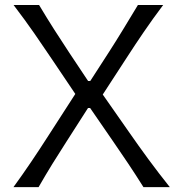

<svg xmlns="http://www.w3.org/2000/svg" viewBox="-20 -764 747 784"><path d="M35 0H137.6Q166.9 -51 194 -94.9Q221.1 -138.8 250 -183.5L339.4 -323.1H347.9L443.7 -184Q472.6 -142.1 503.2 -96.5Q533.7 -51 565.7 0H673.3Q627 -58.1 586.3 -113.4Q545.7 -168.6 504.3 -228.2L399.6 -378L500.2 -532.7Q529.5 -578.2 566.3 -632.2Q603.1 -686.2 646.2 -743.5H543.1Q513.1 -693.4 482.7 -643.8Q452.4 -594.1 423.4 -549.1L348.6 -433.3H339.7L263.2 -548.2Q233.7 -592.7 202.2 -642Q170.7 -691.3 139.6 -743.5H35.5Q82.6 -681.7 120.2 -627.5Q157.8 -573.4 193.3 -520.3L287.5 -380.4L178.1 -210.8Q141.7 -153.9 106.7 -102.2Q71.7 -50.4 35 0Z"/></svg>

Font: Pinar-VF-FD
Style: Regular
Weight: 300
Designer: Amin Abedi
Version: Version 3.0